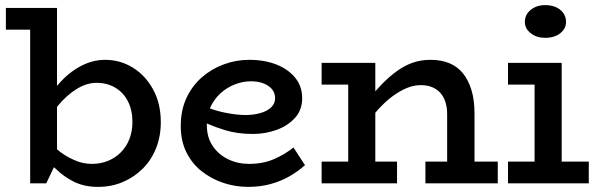

<svg xmlns="http://www.w3.org/2000/svg" viewBox="-20 -717 2335 751"><path d="M3 -601V-686H203V-381Q206 -385 210 -389Q248 -433 295 -458Q342 -483 391 -483Q450 -483 499.5 -452.5Q549 -422 579 -367Q609 -312 609 -239Q609 -184 590.5 -137.5Q572 -91 538.5 -57.5Q505 -24 460.5 -5Q416 14 363 14Q310 14 269.5 -6Q229 -26 199 -56Q195 -59 191 -63L161 0H98V-601ZM203 -133Q232 -108 266 -93Q301 -76 339 -76Q374 -76 403 -88Q432 -100 453.5 -122Q475 -144 486.5 -174Q498 -204 498 -240Q498 -286 480.5 -320.5Q463 -355 431 -374Q399 -393 357 -393Q319 -393 280 -369Q241 -345 207 -304Q205 -301 203 -299Z M950 14Q901 14 854 -1.5Q807 -17 769 -47Q731 -77 709 -121.5Q687 -166 687 -224Q687 -286 709.5 -334Q732 -382 770 -415Q808 -448 856 -465.5Q904 -483 954 -483Q1015 -483 1061.5 -464.5Q1108 -446 1135 -412.5Q1162 -379 1162 -333Q1162 -287 1134 -256Q1106 -225 1062 -209Q1018 -193 969 -193Q908 -193 860 -208Q824 -219 789 -234Q789 -231 789 -228Q789 -180 812 -146Q835 -112 872.5 -94Q910 -76 954 -76Q1009 -76 1051.5 -94.5Q1094 -113 1128 -140L1173 -71Q1145 -46 1111.5 -27Q1078 -8 1038 3Q998 14 950 14ZM801 -293Q834 -281 862 -276Q905 -267 945 -267Q976 -268 1001 -275.5Q1026 -283 1041 -297.5Q1056 -312 1056 -333Q1056 -363 1029.5 -381Q1003 -399 961 -399Q930 -399 899 -387Q868 -375 843.5 -353Q819 -331 804 -300Q802 -296 801 -293Z M1238 0V-85H1342V-386H1238V-471H1448V-360Q1460 -373 1472 -386Q1502 -417 1532.5 -439Q1563 -461 1595 -472Q1627 -483 1664 -483Q1705 -483 1737 -470Q1769 -457 1790.5 -430.5Q1812 -404 1824 -365Q1836 -326 1836 -273V-85H1927V0H1644V-85H1729V-270Q1729 -296 1722.5 -317Q1716 -338 1703 -353Q1690 -368 1670.5 -376Q1651 -384 1626 -384Q1599 -384 1572 -373Q1545 -362 1517.5 -342Q1490 -322 1463 -293Q1456 -285 1448 -276V-85H1533V0Z M1967 0V-85H2071V-386H1967V-471H2177V-85H2283V0ZM2112 -569Q2079 -569 2056 -587Q2033 -605 2033 -631Q2033 -660 2056 -678.5Q2079 -697 2112 -697Q2149 -697 2171.5 -678.5Q2194 -660 2194 -631Q2194 -605 2171.5 -587Q2149 -569 2112 -569Z"/></svg>

Font: BioRhyme ExtraBold Medium
Style: Regular
Weight: 500
Version: Version 1.600;gftools[0.9.33]